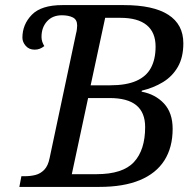

<svg xmlns="http://www.w3.org/2000/svg" viewBox="-20 -734 771 754"><path d="M56 0 64 -42H77Q100 -42 119.5 -47Q139 -52 154 -67.5Q169 -83 175 -114L279 -604Q281 -610 282 -620Q283 -630 283 -634Q283 -657 266 -665.5Q249 -674 223 -674Q186 -674 164.5 -650Q143 -626 143 -589Q143 -579 146 -570Q149 -561 154 -553Q145 -546 136 -542.5Q127 -539 116 -539Q94 -539 81 -554Q68 -569 68 -586Q68 -638 105 -676Q142 -714 225 -714H466Q582 -714 641 -676Q700 -638 700 -564Q700 -509 678.5 -471.5Q657 -434 620 -411.5Q583 -389 537 -378L536 -374Q590 -364 624 -327.5Q658 -291 658 -228Q658 -155 625.5 -104Q593 -53 529 -26.5Q465 0 370 0ZM359 -50Q462 -50 506 -97.5Q550 -145 550 -235Q550 -292 515.5 -320.5Q481 -349 410 -349H326L262 -50ZM413 -399Q476 -399 515.5 -416.5Q555 -434 573 -468Q591 -502 591 -551Q591 -607 556 -635.5Q521 -664 453 -664H393L336 -399Z"/></svg>

Font: Noto Serif
Style: Italic
Weight: 400
Italic angle: -12°
Designer: Monotype Design Team
Foundry: Monotype Imaging Inc.
Version: Version 2.013